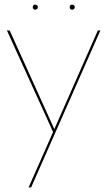

<svg xmlns="http://www.w3.org/2000/svg" viewBox="-20 -592 465 832"><path d="M415 -460H404L210 -20H221L22 -460H10L210 -20L104 220H115ZM282 -561Q282 -556 285 -553Q288 -550 292 -550Q297 -550 300.5 -553Q304 -556 304 -561Q304 -566 300.5 -569Q297 -572 292 -572Q288 -572 285 -569Q282 -566 282 -561ZM122 -561Q122 -556 125 -553Q128 -550 132 -550Q137 -550 140.5 -553Q144 -556 144 -561Q144 -566 140.5 -569Q137 -572 132 -572Q128 -572 125 -569Q122 -566 122 -561Z"/></svg>

Font: Jost Thin
Style: Regular
Weight: 250
Version: Version 3.710